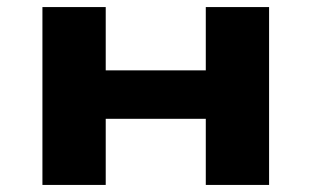

<svg xmlns="http://www.w3.org/2000/svg" viewBox="-20 -523 881 543"><path d="M100 0V-503H279V-324H562V-503H741V0H562V-187H279V0Z"/></svg>

Font: Nunito Sans 7pt Expanded ExtraBold
Style: Regular
Weight: 800
Width: 7
Designer: Vernon Adams
Foundry: Vernon Adams
Version: Version 3.101;gftools[0.9.27]